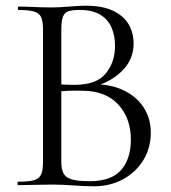

<svg xmlns="http://www.w3.org/2000/svg" viewBox="-20 -648 598 672"><path d="M299.6 -342.2 310.6 -353Q370 -353 414.5 -331Q459 -309 483.4 -270.9Q507.8 -232.8 507.8 -184.2Q507.8 -130.6 481.8 -87.8Q455.8 -45 410.5 -20.5Q365.2 4 308.8 4Q277 4 236.7 1Q196.4 -2 161.6 -2Q128.8 -2 98.3 -1Q67.8 0 43.4 0Q41.2 0 41.2 -6Q41.2 -12 43.4 -12Q79.4 -12 98.1 -17Q116.8 -22 123.7 -37Q130.6 -52 130.6 -81V-544Q130.6 -573 124.2 -587.5Q117.8 -602 99.5 -607.5Q81.2 -613 45.2 -613Q42.4 -613 42.4 -619Q42.4 -625 45.2 -625Q68.8 -625 98.8 -623.5Q128.8 -622 161.6 -622Q188.2 -622 222 -625Q255.8 -628 279.8 -628Q339 -628 375.9 -610.3Q412.8 -592.6 430.2 -562.9Q447.6 -533.2 447.6 -495.8Q447.6 -439.2 406.4 -398.9Q365.2 -358.6 299.6 -342.2ZM258.4 -613.2Q235.4 -613.2 221.1 -609.2Q206.8 -605.2 200.7 -590.5Q194.6 -575.8 194.6 -542V-346L163.2 -353.8Q195.4 -352 216.4 -351.5Q237.4 -351 240.2 -351Q317.4 -351 350 -390.7Q382.6 -430.4 382.6 -488.4Q382.6 -523.2 370.3 -551.6Q358 -580 330.9 -596.6Q303.8 -613.2 258.4 -613.2ZM294.2 -13.8Q368.8 -13.8 403.4 -52.5Q438 -91.2 438 -159.4Q438 -234.2 394.1 -281.9Q350.2 -329.6 270.6 -330.4Q246.2 -331.2 219.8 -330.3Q193.4 -329.4 166.4 -325.2L194.6 -336.4V-81Q194.6 -57 201.9 -41.9Q209.2 -26.8 230.6 -20.3Q252 -13.8 294.2 -13.8Z"/></svg>

Font: Cormorant Infant Light
Style: Regular
Weight: 300
Designer: Christian Thalmann (Catharsis Fonts)
Foundry: Catharsis Fonts
Version: Version 4.001